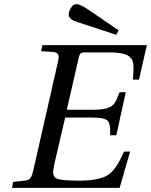

<svg xmlns="http://www.w3.org/2000/svg" viewBox="-20 -911 732 931"><path d="M313 -841Q313 -855 324 -873Q335 -891 352 -891Q368 -891 410 -863L555 -764L544 -742L374 -798Q350 -805 339.5 -809.5Q329 -814 321 -822Q313 -830 313 -841ZM38 0 44 -29 100 -35Q118 -36 126.5 -46.5Q135 -57 141 -83L261 -611Q267 -637 262 -647Q257 -657 239 -659L179 -663L186 -692H692L654 -525H624Q629 -570 626.5 -599.5Q624 -629 597.5 -643Q571 -657 510 -657H389Q376 -657 370.5 -651.5Q365 -646 361 -628L304 -379H435Q479 -379 501.5 -387Q524 -395 535 -410.5Q546 -426 560 -464H590L544 -255H514Q517 -308 503 -324.5Q489 -341 427 -341H296L245 -122Q237 -87 238 -72Q239 -57 250 -48Q267 -35 362 -35Q458 -35 501 -61Q544 -87 581 -176H611L560 0Z"/></svg>

Font: Lingua Franca
Style: Italic
Weight: 400
Italic angle: -13°
Version: Version 1.19